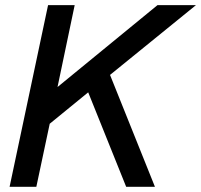

<svg xmlns="http://www.w3.org/2000/svg" viewBox="-20 -723 778 743"><path d="M17.1 0 166 -703.1H269L202.6 -386.2L589.4 -703.1H738.3L405.8 -433.1L579.6 0H468.3L321.3 -365.7L172.4 -244.1L120.6 0Z"/></svg>

Font: Schibsted Grotesk Medium
Style: Italic
Weight: 500
Italic angle: -12°
Designer: Bakken & Baeck AS, Henrik Kongsvoll
Foundry: Schibsted ASA
Version: Version 1.100;gftools[0.9.25]